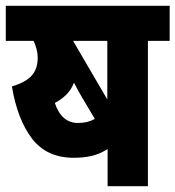

<svg xmlns="http://www.w3.org/2000/svg" viewBox="-20 -642 605 662"><path d="M490 -501V0H351V-128Q324 -111 296.5 -104.5Q269 -98 234 -98Q141 -98 90.5 -164Q40 -230 21 -344Q68 -358 89 -381Q110 -404 110 -443Q110 -458 106 -473Q102 -488 96 -501H0V-622H565V-501ZM350 -501H232L350 -299ZM263 -306Q251 -326 235 -357Q226 -333 209 -316Q192 -299 169 -287Q192 -218 249 -218Q282 -218 307 -232Z"/></svg>

Font: Noto Sans Condensed ExtraBold
Style: Italic
Weight: 800
Width: 3
Italic angle: -12°
Designer: Monotype Design Team
Foundry: Monotype Imaging Inc.
Version: Version 2.013; ttfautohint (v1.8.4.7-5d5b)